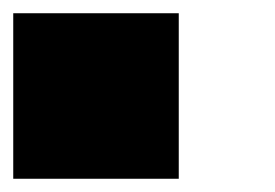

<svg xmlns="http://www.w3.org/2000/svg" viewBox="-20 -895 415 290"><path d="M0 -625H250V-875H0Z"/></svg>

Font: Faithful 32x
Style: Bold
Weight: 400
Foundry: Faithful Resource Pack
Version: Version 1.0; January 27, 2023